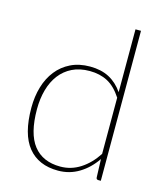

<svg xmlns="http://www.w3.org/2000/svg" viewBox="-110 -806 765 894"><g transform="rotate(15 273.0 -358.5)"><path d="M432 -393.5Q401 -441 363.5 -460.8Q326 -480.5 277.5 -480.5Q229 -480.5 193 -462.8Q157 -445 133 -413.5Q109 -382 97 -339Q85 -296 85 -245.5Q85 -128 129.2 -71.5Q173.5 -15 258.5 -15Q310.5 -15 354.8 -43.5Q399 -72 432 -122.5ZM458.5 -723V0H446.5Q436.5 0 436 -10L433 -98Q400 -49.5 354.2 -21.8Q308.5 6 253 6Q159 6 108.5 -56Q58 -118 58 -245.5Q58 -299.5 71.8 -346Q85.5 -392.5 112.8 -427Q140 -461.5 180.2 -481.2Q220.5 -501 273.5 -501Q326.5 -501 365.2 -480.8Q404 -460.5 432 -420V-723Z"/></g></svg>

Font: Lato 2
Style: Regular
Weight: 200
Designer: Lukasz Dziedzic with Adam Twardoch and Botio Nikoltchev
Foundry: tyPoland Lukasz Dziedzic
Version: Version 2.015; 2015-08-06; http://www.latofonts.com/